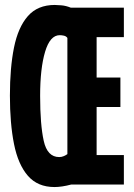

<svg xmlns="http://www.w3.org/2000/svg" viewBox="-20 -745 540 775"><path d="M200 10Q132 10 92.5 -35.5Q53 -81 36.5 -164Q20 -247 20 -359Q20 -471 36.5 -553Q53 -635 92.5 -680Q132 -725 201 -725Q210 -725 228 -723.5Q246 -722 266 -714H480V-595H370V-432H466V-313H370V-119H480V0H267Q248 5 231 7.5Q214 10 200 10ZM219 -111Q229 -111 238 -115Q247 -119 252 -123V-592Q247 -599 238 -601Q229 -603 221 -603Q182 -603 162 -536Q142 -469 142 -358Q142 -242 156.5 -176.5Q171 -111 219 -111Z"/></svg>

Font: Noto Sans Mono ExtraCondensed
Style: Bold
Weight: 700
Width: 2
Designer: Monotype Design Team
Foundry: Monotype Imaging Inc.
Version: Version 2.014